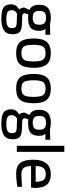

<svg xmlns="http://www.w3.org/2000/svg" viewBox="930 -1684 987 2887"><g transform="rotate(90 1423.5 -240.5)"><path d="M268 233Q189 233 140 220Q91 207 68 174.5Q45 142 45 85Q45 56 53.5 35.5Q62 15 79.5 -2.5Q97 -20 123 -39Q109 -49 101.5 -68Q94 -87 94 -110Q94 -117 100 -131Q106 -145 114.5 -160Q123 -175 130 -188Q109 -198 91.5 -215.5Q74 -233 63 -263Q52 -293 52 -339Q52 -401 75.5 -439Q99 -477 143 -494Q187 -511 245 -511Q272 -511 302 -507Q332 -503 349 -498L502 -502V-429L413 -431Q426 -418 434.5 -396Q443 -374 443 -339Q443 -273 421 -235.5Q399 -198 354.5 -183.5Q310 -169 243 -169Q236 -169 220.5 -170.5Q205 -172 197 -173Q191 -160 185.5 -143.5Q180 -127 180 -120Q180 -107 184 -99Q188 -91 199.5 -86.5Q211 -82 235 -80.5Q259 -79 301 -79Q373 -79 416 -66.5Q459 -54 477 -22.5Q495 9 495 69Q495 156 435 194.5Q375 233 268 233ZM267 158Q337 158 370 139Q403 120 403 76Q403 42 392.5 26Q382 10 356 5Q330 0 287 0Q278 0 262.5 -0.5Q247 -1 230.5 -1.5Q214 -2 201 -3Q188 -4 183 -4Q165 10 153.5 21.5Q142 33 137.5 45.5Q133 58 133 75Q133 105 145 123.5Q157 142 186 150Q215 158 267 158ZM245 -239Q303 -239 327.5 -262Q352 -285 352 -339Q352 -393 327.5 -416Q303 -439 245 -439Q191 -439 167.5 -416Q144 -393 144 -339Q144 -285 167.5 -262Q191 -239 245 -239Z M779 10Q695 10 647 -18.5Q599 -47 579 -106Q559 -165 559 -256Q559 -343 580.5 -399Q602 -455 650.5 -483Q699 -511 779 -511Q860 -511 908 -483Q956 -455 977.5 -399Q999 -343 999 -256Q999 -165 979.5 -106Q960 -47 912 -18.5Q864 10 779 10ZM779 -69Q832 -69 859 -88Q886 -107 895 -148.5Q904 -190 904 -256Q904 -321 893 -359.5Q882 -398 855 -415Q828 -432 779 -432Q731 -432 703.5 -415Q676 -398 665 -359.5Q654 -321 654 -256Q654 -190 663 -148.5Q672 -107 698.5 -88Q725 -69 779 -69Z M1312 10Q1228 10 1180 -18.5Q1132 -47 1112 -106Q1092 -165 1092 -256Q1092 -343 1113.5 -399Q1135 -455 1183.5 -483Q1232 -511 1312 -511Q1393 -511 1441 -483Q1489 -455 1510.5 -399Q1532 -343 1532 -256Q1532 -165 1512.5 -106Q1493 -47 1445 -18.5Q1397 10 1312 10ZM1312 -69Q1365 -69 1392 -88Q1419 -107 1428 -148.5Q1437 -190 1437 -256Q1437 -321 1426 -359.5Q1415 -398 1388 -415Q1361 -432 1312 -432Q1264 -432 1236.5 -415Q1209 -398 1198 -359.5Q1187 -321 1187 -256Q1187 -190 1196 -148.5Q1205 -107 1231.5 -88Q1258 -69 1312 -69Z M1847 233Q1768 233 1719 220Q1670 207 1647 174.5Q1624 142 1624 85Q1624 56 1632.5 35.5Q1641 15 1658.5 -2.5Q1676 -20 1702 -39Q1688 -49 1680.5 -68Q1673 -87 1673 -110Q1673 -117 1679 -131Q1685 -145 1693.5 -160Q1702 -175 1709 -188Q1688 -198 1670.5 -215.5Q1653 -233 1642 -263Q1631 -293 1631 -339Q1631 -401 1654.5 -439Q1678 -477 1722 -494Q1766 -511 1824 -511Q1851 -511 1881 -507Q1911 -503 1928 -498L2081 -502V-429L1992 -431Q2005 -418 2013.5 -396Q2022 -374 2022 -339Q2022 -273 2000 -235.5Q1978 -198 1933.5 -183.5Q1889 -169 1822 -169Q1815 -169 1799.5 -170.5Q1784 -172 1776 -173Q1770 -160 1764.5 -143.5Q1759 -127 1759 -120Q1759 -107 1763 -99Q1767 -91 1778.5 -86.5Q1790 -82 1814 -80.5Q1838 -79 1880 -79Q1952 -79 1995 -66.5Q2038 -54 2056 -22.5Q2074 9 2074 69Q2074 156 2014 194.5Q1954 233 1847 233ZM1846 158Q1916 158 1949 139Q1982 120 1982 76Q1982 42 1971.5 26Q1961 10 1935 5Q1909 0 1866 0Q1857 0 1841.5 -0.5Q1826 -1 1809.5 -1.5Q1793 -2 1780 -3Q1767 -4 1762 -4Q1744 10 1732.5 21.5Q1721 33 1716.5 45.5Q1712 58 1712 75Q1712 105 1724 123.5Q1736 142 1765 150Q1794 158 1846 158ZM1824 -239Q1882 -239 1906.5 -262Q1931 -285 1931 -339Q1931 -393 1906.5 -416Q1882 -439 1824 -439Q1770 -439 1746.5 -416Q1723 -393 1723 -339Q1723 -285 1746.5 -262Q1770 -239 1824 -239Z M2172 0V-714H2264V0Z M2588 10Q2511 10 2466.5 -18.5Q2422 -47 2402 -104Q2382 -161 2382 -247Q2382 -341 2408.5 -399Q2435 -457 2483 -484Q2531 -511 2598 -511Q2701 -511 2753.5 -455.5Q2806 -400 2806 -277L2801 -214H2477Q2478 -142 2504 -105.5Q2530 -69 2598 -69Q2627 -69 2661.5 -70.5Q2696 -72 2730 -74Q2764 -76 2788 -78L2790 -8Q2765 -4 2730 0.5Q2695 5 2657.5 7.5Q2620 10 2588 10ZM2477 -283H2713Q2713 -368 2685.5 -402Q2658 -436 2598 -436Q2559 -436 2532 -421Q2505 -406 2491 -372.5Q2477 -339 2477 -283Z"/></g></svg>

Font: Cairo Play SemiBold
Style: Regular
Weight: 600
Designer: Mohamed Gaber, Accademia di Belle Arti di Urbino
Foundry: Kief Type Foundry, Accademia di Belle Arti di Urbino
Version: Version 3.130;gftools[0.9.24]